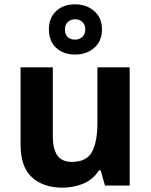

<svg xmlns="http://www.w3.org/2000/svg" viewBox="-20 -857 697 887"><path d="M579 -546V0H465L445 -70H437Q411 -28 365.5 -9Q320 10 269 10Q181 10 128 -37.5Q75 -85 75 -190V-546H224V-227Q224 -169 245 -139Q266 -109 312 -109Q380 -109 405 -155.5Q430 -202 430 -289V-546ZM327 -605Q273 -605 239.5 -636Q206 -667 206 -721Q206 -775 239.5 -806Q273 -837 327 -837Q379 -837 415 -806Q451 -775 451 -722Q451 -667 415.5 -636Q380 -605 327 -605ZM327 -674Q347 -674 360.5 -686.5Q374 -699 374 -721Q374 -743 360.5 -755.5Q347 -768 327 -768Q307 -768 293.5 -755.5Q280 -743 280 -721Q280 -699 292 -686.5Q304 -674 327 -674Z"/></svg>

Font: Noto Sans NKo Unjoined
Style: Bold
Weight: 700
Designer: Monotype Design Team
Foundry: Monotype Imaging Inc.
Version: Version 2.004